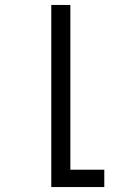

<svg xmlns="http://www.w3.org/2000/svg" viewBox="-20 -540 540 775"><path d="M187 215V-520H264V145H401V215Z"/></svg>

Font: Iosevka Term Curly
Style: Regular
Weight: 400
Designer: Belleve Invis
Foundry: Belleve Invis
Version: Version 32.3.0